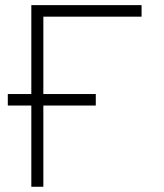

<svg xmlns="http://www.w3.org/2000/svg" viewBox="-20 -713 626 733"><path d="M9.8 -310.1H99.6V0H145.5V-310.1H345.7V-354H145.5V-649.4H520.5V-693.4H99.6V-354H9.8Z"/></svg>

Font: Cascadia Code PL ExtraLight
Style: Regular
Weight: 200
Monospace: yes
Designer: Aaron Bell
Foundry: Saja Typeworks
Version: Version 2404.023